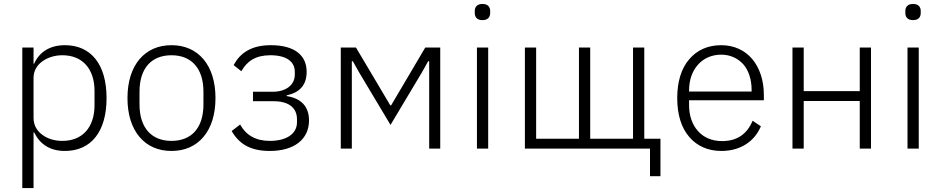

<svg xmlns="http://www.w3.org/2000/svg" viewBox="-20 -753 4769 973"><path d="M93 -512H150V-430H153C178 -487 230 -524 309 -524C441 -524 520 -427 520 -256C520 -85 441 12 309 12C230 12 181 -25 153 -82H150V200H93ZM296 -39C399 -39 459 -109 459 -220V-292C459 -403 399 -473 296 -473C256 -473 220 -461 193 -441C166 -421 150 -392 150 -359V-156C150 -120 166 -91 193 -71C220 -50 256 -39 296 -39Z M849 12C781 12 726 -13 687 -59C648 -105 626 -172 626 -256C626 -340 648 -407 687 -453C726 -499 781 -524 849 -524C917 -524 972 -499 1011 -453C1050 -407 1072 -340 1072 -256C1072 -172 1050 -105 1011 -59C972 -13 917 12 849 12ZM849 -39C949 -39 1011 -103 1011 -224V-288C1011 -408 949 -473 849 -473C749 -473 687 -409 687 -288V-224C687 -104 749 -39 849 -39Z M1347 12C1247 12 1191 -25 1154 -89L1197 -122C1226 -69 1275 -39 1347 -39C1435 -39 1485 -77 1485 -133V-149C1485 -208 1441 -240 1368 -240H1262V-288H1362C1430 -288 1474 -323 1474 -375V-389C1474 -440 1433 -473 1350 -473C1275 -473 1232 -443 1203 -392L1164 -423C1196 -483 1252 -524 1352 -524C1473 -524 1534 -473 1534 -389C1534 -321 1497 -283 1433 -270V-266C1505 -255 1546 -214 1546 -143C1546 -47 1471 12 1347 12Z M1707 -512H1784L1958 -219H1962L2135 -512H2211V0H2155V-443H2150L2118 -386L1959 -120L1800 -386L1768 -443H1763V0H1707Z M2425 -651C2398 -651 2386 -666 2386 -687V-697C2386 -718 2398 -733 2425 -733C2452 -733 2464 -718 2464 -697V-687C2464 -666 2452 -651 2425 -651ZM2397 -512H2454V0H2397Z M3274 0H2640V-512H2697V-50H2914V-512H2971V-50H3188V-512H3245V-50H3327V140H3274Z M3636 12C3568 12 3512 -13 3473 -59C3433 -105 3412 -172 3412 -256C3412 -340 3433 -407 3473 -453C3512 -499 3567 -524 3635 -524C3700 -524 3755 -498 3792 -454C3829 -410 3851 -347 3851 -272V-245H3472V-220C3472 -167 3488 -121 3517 -89C3545 -57 3587 -38 3639 -38C3714 -38 3765 -72 3794 -141L3836 -113C3804 -37 3733 12 3636 12ZM3635 -476C3586 -476 3545 -457 3517 -425C3488 -393 3472 -347 3472 -294V-289H3789V-297C3789 -350 3774 -396 3747 -427C3719 -458 3680 -476 3635 -476Z M3996 -512H4053V-291H4337V-512H4394V0H4337V-241H4053V0H3996Z M4607 -651C4580 -651 4568 -666 4568 -687V-697C4568 -718 4580 -733 4607 -733C4634 -733 4646 -718 4646 -697V-687C4646 -666 4634 -651 4607 -651ZM4579 -512H4636V0H4579Z"/></svg>

Font: Plexus Sans Light
Style: Regular
Weight: 300
Version: Version 2.001;PS 002.001;hotconv 1.0.70;makeotf.lib2.5.58329